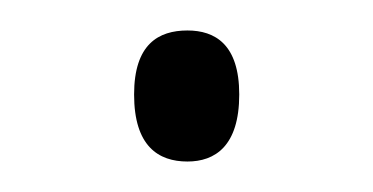

<svg xmlns="http://www.w3.org/2000/svg" viewBox="-20 -101 245 126"><path d="M103 5C121 5 137 -5 137 -39C137 -72 121 -81 103 -81C84 -81 68 -72 68 -39C68 -5 84 5 103 5Z"/></svg>

Font: Noto Serif Gurmukhi ExtraLight
Style: Regular
Weight: 200
Designer: Vaibhav Singh and the Monotype Design Team
Foundry: Monotype Imaging Inc.
Version: Version 2.004